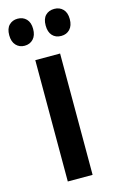

<svg xmlns="http://www.w3.org/2000/svg" viewBox="-134 -783 501 830"><g transform="rotate(-15 116.5 -368.0)"><path d="M173 0H62V-543H173ZM-19 -676Q-19 -706 -4 -721Q11 -736 34 -736Q58 -736 73 -720.5Q88 -705 88 -676Q88 -647 73 -631Q58 -615 34 -615Q11 -615 -4 -631Q-19 -647 -19 -676ZM144 -676Q144 -706 159 -721Q174 -736 198 -736Q222 -736 237 -720.5Q252 -705 252 -676Q252 -647 237 -631Q222 -615 198 -615Q173 -615 158.5 -631Q144 -647 144 -676Z"/></g></svg>

Font: Noto Sans Sinhala ExtraCondensed SemiBold
Style: Regular
Weight: 600
Width: 2
Designer: Jelle Bosma - Monotype Design Team
Foundry: Monotype Imaging Inc.
Version: Version 2.006; ttfautohint (v1.8.4.7-5d5b)